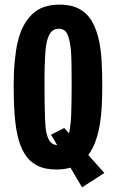

<svg xmlns="http://www.w3.org/2000/svg" viewBox="-20 -726 500 828"><path d="M223 5Q173 5 139.5 -12.5Q106 -30 86 -63Q66 -96 56 -140Q49 -170 45.5 -204.5Q42 -239 40.5 -277.5Q39 -316 39 -357Q39 -384 40 -410.5Q41 -437 43.5 -462Q46 -487 49.5 -510.5Q53 -534 59 -555Q76 -623 118.5 -664.5Q161 -706 237 -706Q290 -706 324.5 -686Q359 -666 378.5 -630.5Q398 -595 408 -546Q416 -506 418.5 -457Q421 -408 421 -356Q421 -312 419 -270.5Q417 -229 411 -192Q405 -155 394 -123Q375 -65 334.5 -30Q294 5 223 5ZM230 -100Q246 -100 255.5 -108Q265 -116 272 -133.5Q279 -151 282 -176Q286 -200 287 -230Q288 -260 288.5 -293.5Q289 -327 289 -359Q289 -401 288.5 -440.5Q288 -480 286 -509Q281 -557 270 -579.5Q259 -602 233 -602Q207 -602 193.5 -578Q180 -554 176 -506Q175 -491 174 -472Q173 -453 172.5 -432Q172 -411 172 -389Q172 -367 172 -346Q172 -313 172.5 -281Q173 -249 174 -221.5Q175 -194 177 -172Q182 -135 194.5 -117.5Q207 -100 230 -100ZM334 82 200 -145 257 -174 430 20Z"/></svg>

Font: Truculenta ExtraBold
Style: Regular
Weight: 800
Version: Version 1.002